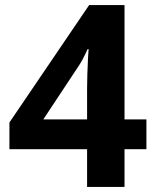

<svg xmlns="http://www.w3.org/2000/svg" viewBox="-20 -734 612 754"><path d="M555 -148H469V0H322V-148H17V-253L330 -714H469V-265H555ZM322 -386Q322 -409 323 -442Q324 -475 325.5 -503.5Q327 -532 328 -541H324Q315 -521 305 -502Q295 -483 281 -463L150 -265H322Z"/></svg>

Font: Noto Sans Sundanese
Style: Bold
Weight: 700
Version: Version 2.003